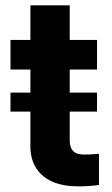

<svg xmlns="http://www.w3.org/2000/svg" viewBox="-20 -677 410 705"><path d="M18.5 -336.9H336.2V-267.1H18.5ZM336.2 -421.6H18.5V-530.4H336.2ZM236 -657.5V-162.8Q236 -142.6 242.4 -131.1Q248.7 -119.6 259.6 -114.8Q270.6 -109.9 286.6 -109.6Q302 -109 343.4 -112V2Q310.1 7.3 267.1 7.3Q213.3 7.3 174.1 -9.2Q134.9 -25.7 113 -59.2Q91.2 -92.6 91.6 -143V-657.5Z"/></svg>

Font: Pretendard Variable
Style: Regular
Weight: 400
Designer: Base glyphs from Inter by Rasmus Andersson; Hangul glyphs from Noto Sans CJK(Source Han Sans) by Jang Soo-young and Kang
Foundry: Kil Hyung-jin
Version: Version 1.100;FEAKit 1.0